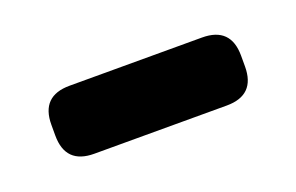

<svg xmlns="http://www.w3.org/2000/svg" viewBox="-32 -451 389 252"><g transform="rotate(-20 162.5 -325.5)"><path d="M70 -278H255Q295 -278 295 -318V-333Q295 -373 255 -373H70Q30 -373 30 -333V-318Q30 -278 70 -278Z"/></g></svg>

Font: WDXL Lubrifont TC
Style: Regular
Weight: 400
Designer: [WDXL Lubrifont] Copyright 2020-2022 (c) NightFurySL2001, Skr-ZERO; [ZCOOL QingKe HuangYou] Copyright 2018-2022 (c) The 
Version: Version 2.001;hotconv 1.1.1;makeotfexe 2.6.0